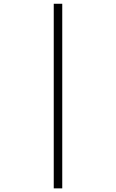

<svg xmlns="http://www.w3.org/2000/svg" viewBox="-20 -865 626 1036"><path d="M270 151.4V-844.7H315.9V151.4Z"/></svg>

Font: Cascadia Code NF ExtraLight
Style: Regular
Weight: 200
Monospace: yes
Designer: Aaron Bell
Foundry: Saja Typeworks
Version: Version 2404.023; ttfautohint (v1.8.4)